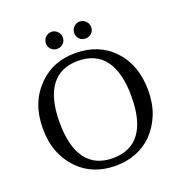

<svg xmlns="http://www.w3.org/2000/svg" viewBox="-152 -993 1072 1135"><g transform="rotate(-20 384.0 -425.0)"><path d="M383.5 -35Q496 -35 553 -112.5Q610 -190 610 -341Q610 -491.5 553 -569Q496 -646.5 383.5 -646.5Q272 -646.5 215 -569Q158 -491.5 158 -341Q158 -190 215 -112.5Q272 -35 383.5 -35ZM383.5 13Q314.5 13 256 -9.5Q197.5 -32 153.5 -76Q102.5 -128.5 77.5 -193Q52.5 -257.5 52.5 -341Q52.5 -423 77.5 -488Q102.5 -553 153.5 -604Q199 -649.5 256 -672.2Q313 -695 383.5 -695Q532.5 -695 624 -597.8Q715.5 -500.5 715.5 -341Q715.5 -259 689.8 -193.2Q664 -127.5 614.5 -76Q569 -32 511.2 -9.5Q453.5 13 383.5 13ZM295.5 -861.5Q316 -861.5 332 -845.5Q348 -829.5 348 -807.5Q348 -785.5 332.8 -770.2Q317.5 -755 295.5 -755Q272 -755 256.8 -770.2Q241.5 -785.5 241.5 -807.5Q241.5 -829.5 257.5 -845.5Q273.5 -861.5 295.5 -861.5ZM472.5 -861.5Q494.5 -861.5 510.5 -845.5Q526.5 -829.5 526.5 -807.5Q526.5 -785.5 511.2 -770.2Q496 -755 472.5 -755Q450.5 -755 435.2 -770.2Q420 -785.5 420 -807.5Q420 -829.5 435.2 -845.5Q450.5 -861.5 472.5 -861.5Z"/></g></svg>

Font: MM Phetkon
Style: Regular
Weight: 400
Designer: Khon Soe Zaw Thu
Version: Version 1.00 July 15, 2016, initial release